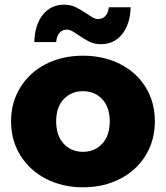

<svg xmlns="http://www.w3.org/2000/svg" viewBox="-20 -788 706 817"><path d="M27 -272Q27 -352 66.5 -416Q106 -480 175.5 -515.5Q245 -551 333 -551Q421 -551 491 -515.5Q561 -480 600 -416.5Q639 -353 639 -272Q639 -191 600 -127Q561 -63 491 -27Q421 9 333 9Q246 9 176 -27Q106 -63 66.5 -127Q27 -191 27 -272ZM447 -272Q447 -332 415 -366Q383 -400 333 -400Q283 -400 251 -366Q219 -332 219 -272Q219 -211 251 -176.5Q283 -142 333 -142Q383 -142 415 -176.5Q447 -211 447 -272ZM313 -639Q294 -652 284.5 -657Q275 -662 265 -662Q245 -662 233 -648Q221 -634 219 -609H126Q128 -682 162 -725Q196 -768 253 -768Q280 -768 301 -758Q322 -748 349 -730Q368 -717 377.5 -712Q387 -707 397 -707Q417 -707 429 -720.5Q441 -734 443 -757H536Q534 -686 500 -643Q466 -600 409 -600Q382 -600 360.5 -610.5Q339 -621 313 -639Z"/></svg>

Font: Montserrat Alternates ExtraBold
Style: Regular
Weight: 800
Designer: Julieta Ulanovsky
Foundry: Julieta Ulanovsky
Version: Version 7.200